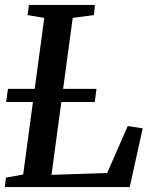

<svg xmlns="http://www.w3.org/2000/svg" viewBox="-22 -763 628 783"><path d="M-2 0 2 -38.5 72.5 -51.5 158.5 -690 90.5 -701.5 96 -743H365L361 -701.5L274.5 -690L188 -50L415 -57.5L499 -249L560 -239.5L507 0ZM3 -347 10.5 -400.5H371.5L364.5 -347Z"/></svg>

Font: Merriweather 36pt Medium
Style: Italic
Weight: 500
Italic angle: -7.8°
Version: Version 2.101